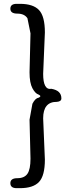

<svg xmlns="http://www.w3.org/2000/svg" viewBox="-20 -811 378 1001"><path d="M205 -194 214 21Q214 105 183.5 137.5Q153 170 84 170H67Q34 170 34 144Q34 118 70.5 118Q107 118 123 95Q139 72 139 16L134 -187L149 -270Q164 -299 180 -301Q200 -309 181 -318Q164 -323 149 -351Q134 -379 134 -434L139 -637L123 -716Q107 -740 70.5 -740Q34 -740 34 -765.5Q34 -791 67 -791H84Q153 -791 183.5 -758.5Q214 -726 214 -642L205 -426Q205 -340 248 -348Q300 -339 300 -298Q300 -282 277 -280Q205 -281 205 -194Z"/></svg>

Font: Raw Maruko Gothic CJK TC
Style: Regular
Weight: 400
Version: Version 1.001